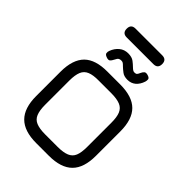

<svg xmlns="http://www.w3.org/2000/svg" viewBox="-281 -1153 1290 1290"><g transform="rotate(45 364.0 -508.0)"><path d="M424 0C424 0 424 0 424 0C500.5 0 557 -18.5 593.5 -55C630 -91.5 648 -147.5 648 -224C648 -224 648 -454 648 -454C648 -454 648 -454 648 -454C648 -530.5 630 -587 593.5 -623.5C557 -660 500.5 -678 424 -678C424 -678 304 -678 304 -678C304 -678 304 -678 304 -678C228 -678.5 171.5 -661 135 -625C98.5 -588.5 80 -532 80 -455C80 -455 80 -224 80 -224C80 -224 80 -224 80 -224C80 -147.5 98.5 -91.5 135 -55C171.5 -18.5 227.5 0 304 0C304 0 424 0 424 0ZM304 -84C268.5 -84 240.5 -88.5 220 -97C199.5 -105.5 185.5 -119.5 177 -140C168.5 -160.5 164 -188.5 164 -224C164 -224 164 -455 164 -455C164 -455 164 -455 164 -455C164 -490.5 168.5 -518.5 177 -539C185.5 -559.5 200 -573.5 220.5 -582C241 -590.5 268.5 -594.5 304 -594C304 -594 424 -594 424 -594C424 -594 424 -594 424 -594C459.5 -594 487.5 -589.5 508 -581C528.5 -572.5 543 -558 551.5 -537.5C560 -517 564 -489.5 564 -454C564 -454 564 -224 564 -224C564 -224 564 -224 564 -224C564 -188.5 560 -160.5 551.5 -140C543 -119.5 528.5 -105.5 508 -97C487.5 -88.5 459.5 -84 424 -84C424 -84 304 -84 304 -84C304 -84 304 -84 304 -84ZM436 -734C459 -734 478.5 -741 494.5 -754.5C510 -768 522 -786.5 530 -811C530 -811 530 -811 530 -811C532 -817.5 533 -825 532.5 -833.5C532 -842 524.5 -848.5 509 -853C509 -853 509 -853 509 -853C496.5 -856.5 487.5 -856 481.5 -851C475 -845.5 469.5 -837.5 465 -827C465 -827 465 -827 465 -827C461.5 -818.5 458 -812.5 454.5 -808.5C451 -804 444.5 -802 435 -802C435 -802 435 -802 435 -802C429.5 -802 424.5 -803.5 420.5 -806C416 -808.5 409.5 -813.5 401 -822C401 -822 401 -822 401 -822C393 -830 382.5 -839 369.5 -849C356 -859 338 -864 315.5 -864C315.5 -864 315.5 -864 315.5 -864C291 -864 270 -857 252.5 -842.5C235 -828 221.5 -809 213 -785.5C213 -785.5 213 -785.5 213 -785.5C209.5 -777 208.5 -769 210 -761.5C211 -754 218 -747.5 231 -743C231 -743 231 -743 231 -743C245 -737.5 255 -738 261.5 -743.5C267.5 -749 272.5 -756 277 -765.5C277 -765.5 277 -765.5 277 -765.5C278.5 -769 282 -775.5 287.5 -784C293 -792.5 302.5 -797 316.5 -797C316.5 -797 316.5 -797 316.5 -797C323 -797 329 -795.5 333.5 -792.5C338 -789.5 344.5 -783.5 353 -775C353 -775 353 -775 353 -775C360.5 -767.5 371 -759 384 -749C396.5 -739 414 -734 436 -734C436 -734 436 -734 436 -734ZM485 -932C485 -932 485 -932 485 -932C513 -932 527 -946 527 -974C527 -974 527 -974 527 -974C527 -1002 513 -1016 485 -1016C485 -1016 232 -1016 232 -1016C232 -1016 232 -1016 232 -1016C204 -1016 190 -1002 190 -974C190 -974 190 -974 190 -974C190 -946 204 -932 232 -932C232 -932 485 -932 485 -932Z"/></g></svg>

Font: Jura-Fortis-Bold
Style: Bold
Weight: 500
Designer: Daniel Johnson, Alexei Vanyashin, Mirko Velimirovic
Foundry: Daniel Johnson
Version: ""